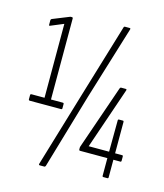

<svg xmlns="http://www.w3.org/2000/svg" viewBox="-106 -759 739 863"><g transform="rotate(15 263.5 -327.5)"><path d="M42 -246Q36 -246 36 -251V-271Q36 -276 42 -276H102V-620L42 -595Q37 -593 37 -598V-619Q37 -624 41 -626L118 -657Q121 -658 122 -658Q123 -658 125 -658H127Q132 -658 132 -653V-276H187Q192 -276 192 -271V-251Q192 -246 187 -246ZM160 23Q154 23 156 16L262 -338L363 -673Q364 -678 369 -678H390Q396 -678 394 -672L289 -330L187 18Q185 23 181 23ZM450 0Q445 0 445 -5V-87H318Q313 -87 313 -93V-96Q313 -99 313 -101Q313 -103 314 -106L417 -404Q419 -409 423 -409H444Q447 -409 448 -407.5Q449 -406 448 -403L350 -117H445L446 -263Q446 -268 451 -268H469Q473 -268 473 -263V-117H506Q510 -117 510 -112V-92Q510 -87 506 -87H473V-5Q473 0 468 0Z"/></g></svg>

Font: Sofia Sans Extra Condensed ExtraLight
Style: Regular
Weight: 250
Designer: Botio Nikoltchev, Ani Petrova
Foundry: lettersoup
Version: Version 4.101